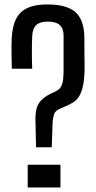

<svg xmlns="http://www.w3.org/2000/svg" viewBox="-20 -828 424 848"><path d="M139.1 -177.6 136.7 -290.2Q135.6 -319.9 140 -342Q144.3 -364.2 159.1 -381.7Q173.9 -399.2 203.7 -414L225.7 -424.4Q241.5 -431.9 249 -444.5Q256.5 -457.1 258.7 -476.4Q260.8 -495.8 260.8 -522.9V-671.9Q260.8 -701.4 244.2 -717Q227.5 -732.6 190.4 -732.6Q157.2 -732.6 140.9 -718.1Q124.7 -703.5 122.4 -671.5Q120.8 -638.2 120.8 -599.7Q120.7 -561.2 122.2 -524.3H32.2Q31.6 -554.9 31.1 -576.4Q30.6 -597.9 30.8 -616.7Q31 -635.5 31.6 -657.2Q35.4 -738 71.8 -773.2Q108.2 -808.4 189.4 -808.4Q276 -808.4 314.4 -773.3Q352.7 -738.2 352.7 -657.2Q352.7 -615.9 352.9 -591.2Q353.1 -566.5 353.5 -551.2Q353.9 -535.9 353.5 -522.1Q352.7 -476.2 346.3 -447.5Q339.9 -418.8 329.1 -402.1Q318.2 -385.3 302.5 -375.5Q286.9 -365.7 267.2 -357.5L244.9 -347.9Q223.1 -338.7 218.4 -322.3Q213.7 -305.9 212.5 -289.8L208.5 -177.6ZM102.3 0V-100.4H247V0Z"/></svg>

Font: Big Shoulders Text SC Thin
Style: Regular
Weight: 100
Designer: Patric King
Foundry: XO Type Co
Version: Version 2.002